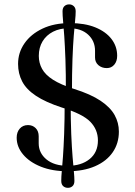

<svg xmlns="http://www.w3.org/2000/svg" viewBox="-20 -804 632 898"><path d="M307 -696Q376.5 -696 425.8 -676Q475 -656 501.5 -621.5Q528 -587 528 -543Q528 -517.5 514.5 -501.5Q501 -485.5 479.5 -485.5Q456 -485.5 440.2 -499.2Q424.5 -513 424.5 -535V-566.5Q424.5 -612.5 392 -642.2Q359.5 -672 302.5 -672Q260 -672 228.2 -655.8Q196.5 -639.5 179 -610.5Q161.5 -581.5 161.5 -542.5Q161.5 -509.5 176.8 -481.8Q192 -454 228 -431Q264 -408 326.5 -388Q404.5 -363.5 450.2 -332.8Q496 -302 516 -266Q536 -230 536 -188.5Q536 -133.5 507.2 -91.8Q478.5 -50 424.5 -26.5Q370.5 -3 296 -3Q224.5 -3 171 -24.5Q117.5 -46 87.8 -81.8Q58 -117.5 58 -160Q58 -186 72.5 -202.5Q87 -219 111 -219Q132.5 -219 146.8 -204.8Q161 -190.5 161 -166.5V-133.5Q161 -88.5 197.2 -58.5Q233.5 -28.5 296.5 -28.5Q360.5 -28.5 399.2 -60Q438 -91.5 438 -147Q438 -198 402 -234.8Q366 -271.5 269.5 -301Q193 -326 148 -356Q103 -386 83.8 -423Q64.5 -460 64.5 -505Q64.5 -558 94.5 -601.2Q124.5 -644.5 178.8 -670.2Q233 -696 307 -696ZM316.5 -363H288Q288.5 -461 286 -527Q283.5 -593 280.5 -636Q277.5 -679 275 -705.5Q272.5 -732 272.5 -751Q272.5 -767 281.2 -775.2Q290 -783.5 303.5 -783.5Q316 -783.5 325 -775.2Q334 -767 334 -751Q334 -733 331.2 -706.5Q328.5 -680 325 -637.2Q321.5 -594.5 319 -528Q316.5 -461.5 316.5 -363ZM282.5 -336.5H310.5Q310.5 -241.5 313.2 -176.8Q316 -112 319.5 -70Q323 -28 325.5 -1.8Q328 24.5 328 42.5Q328 58.5 319.2 66.5Q310.5 74.5 297.5 74.5Q284.5 74.5 275.5 66.5Q266.5 58.5 266.5 42Q266.5 23 269 -3.2Q271.5 -29.5 274.5 -71.2Q277.5 -113 280 -177.2Q282.5 -241.5 282.5 -336.5Z"/></svg>

Font: Fraunces 11pt
Style: Regular
Weight: 400
Version: Version 1.000;[b76b70a41]